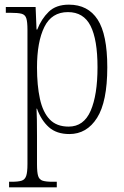

<svg xmlns="http://www.w3.org/2000/svg" viewBox="-20 -566 532 825"><path d="M19 239V215H30Q58 215 72.5 210.5Q87 206 92.5 190Q98 174 98 139V-438Q98 -472 93 -487.5Q88 -503 72.5 -507Q57 -511 25 -511H5V-536H133L137 -439H140Q158 -485 189.5 -515.5Q221 -546 276 -546Q358 -546 399.5 -482Q441 -418 441 -277Q441 -129 397 -59.5Q353 10 278 10Q223 10 190 -19.5Q157 -49 139 -99H137Q138 -81 138.5 -51Q139 -21 139 18V140Q139 175 144 190.5Q149 206 163.5 210.5Q178 215 205 215H224V239ZM275 -22Q340 -22 369.5 -90Q399 -158 399 -277Q399 -396 369 -455Q339 -514 272 -514Q202 -514 170.5 -450Q139 -386 139 -276Q139 -199 151.5 -141.5Q164 -84 193.5 -53Q223 -22 275 -22Z"/></svg>

Font: Noto Serif Tamil Condensed ExtraLight
Style: Italic
Weight: 200
Width: 3
Italic angle: -12°
Designer: Indian Type Foundry, Tom Grace, and the Monotype Design Team
Foundry: Monotype Imaging Inc.
Version: Version 2.003; ttfautohint (v1.8.4.7-5d5b)